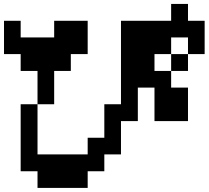

<svg xmlns="http://www.w3.org/2000/svg" viewBox="-20 -796 1040 957"><path d="M0 -526.4V-692.4H83V-609.4H250V-692.4H417V-526.4H333V-442.4H250V-276.4H167V-442.4H83V-526.4ZM833 -526.4H917V-609.4H833ZM833 -526.4H750V-442.4H833V-359.4H917V-192.4H750V-359.4H667V-192.4H583V-26.4H500V57.6H417V140.6H167V57.6H83V-276.4H167V-26.4H417V-109.4H500V-276.4H583V-692.4H833V-776.4H917V-692.4H1000V-526.4H917V-442.4H833Z"/></svg>

Font: KH Dot Dougenzaka 12
Style: Regular
Weight: 400
Designer: Original version for X68000 by Keitarou Hiraki (http://hp.vector.co.jp/authors/VA000874/) / TrueType conversion by Homem
Version: Version 1.00.20150527